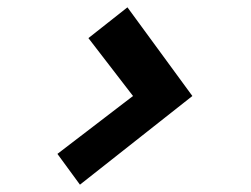

<svg xmlns="http://www.w3.org/2000/svg" viewBox="-20 -577 685 524"><path d="M198.2 -73 505 -315 327.8 -557 221.3 -473 343 -315 136.7 -157Z"/></svg>

Font: Manrope
Style: ExtraBoldItalic
Weight: 800
Italic angle: -15°
Designer: Mikhail Sharanda
Foundry: Mikhail Sharanda
Version: Version 4.502;hotconv 1.0.109;makeotfexe 2.5.65596